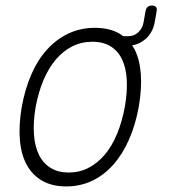

<svg xmlns="http://www.w3.org/2000/svg" viewBox="-20 -660 640 690"><path d="M218 10Q168 10 132.5 -10Q97 -30 76.5 -67Q56 -104 51.5 -156.5Q47 -209 58 -275Q70 -341 93 -393.5Q116 -446 150 -483Q184 -520 227 -540Q270 -560 321 -560Q372 -560 408 -540Q416 -535 423 -530H442Q462 -530 477 -544Q492 -558 496 -580L503 -620Q505 -630 510.5 -635Q516 -640 526 -640Q536 -640 540.5 -635Q545 -630 543 -620L536 -580Q529 -542 502 -519Q481 -501 455 -497Q459 -490 463 -484Q482 -447 486 -395Q490 -343 479 -278Q467 -211 443.5 -158Q420 -105 386.5 -67.5Q353 -30 310.5 -10Q268 10 218 10ZM227 -40Q265 -40 297.5 -56.5Q330 -73 356 -103.5Q382 -134 400.5 -178.5Q419 -223 429 -278Q438 -331 435.5 -374Q433 -417 418.5 -447Q404 -477 377.5 -493.5Q351 -510 312 -510Q273 -510 240 -493.5Q207 -477 181 -446.5Q155 -416 136.5 -372.5Q118 -329 108 -275Q99 -221 102 -177.5Q105 -134 120 -103.5Q135 -73 162 -56.5Q189 -40 227 -40Z"/></svg>

Font: Maple Mono NL Thin
Style: Italic
Weight: 250
Italic angle: -10°
Monospace: yes
Designer: subframe7536
Version: Version 7.000